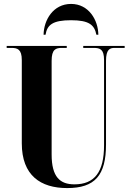

<svg xmlns="http://www.w3.org/2000/svg" viewBox="-20 -948 668 978"><path d="M202 -771H212C220 -821 248 -845 342 -845C434 -845 461 -821 471 -771H481C480 -846 432 -928 342 -928C251 -928 203 -846 202 -771ZM322 10C464 10 520 -55 520 -213V-638C520 -697 540 -704 564 -704H615V-714H404V-704H457C490 -704 510 -697 510 -642V-208C510 -71 461 -9 359 -9C286 -9 243 -46 243 -161V-638C243 -697 264 -704 296 -704H320V-714H14V-704H38C69 -704 91 -697 91 -642V-218C91 -54 187 10 322 10Z"/></svg>

Font: Noto Serif Display ExtraCondensed ExtraBold
Style: Regular
Weight: 800
Width: 2
Designer: Monotype Design Team
Foundry: Monotype Imaging Inc.
Version: Version 2.009